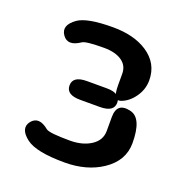

<svg xmlns="http://www.w3.org/2000/svg" viewBox="-109 -661 737 771"><g transform="rotate(20 260.0 -275.5)"><path d="M365 -285Q365 -245 305 -245H221Q161 -245 161 -285Q161 -325 221 -325H305Q365 -325 365 -285ZM344 -352V-401Q344 -436 316 -455Q288 -474 240 -474Q162 -474 148 -464Q98 -430 73 -466Q48 -502 97 -537Q136 -564 246 -564Q335 -564 392 -527Q455 -486 455 -413Q455 -374 431.5 -341Q408 -308 376 -297Q344 -286 344 -352ZM364 -223Q364 -288 427 -272Q478 -259 478 -153Q478 -78 408 -31Q342 13 248 13Q126 13 83 -20Q35 -57 62 -92Q90 -126 136 -88Q150 -77 238 -77Q292 -77 328 -100.5Q364 -124 364 -164Z"/></g></svg>

Font: Resource Han Rounded TW Medium
Style: Regular
Weight: 500
Designer: Cyano Hao (round all glyphs); Ryoko NISHIZUKA 西塚涼子 (kana, bopomofo & ideographs); Paul D. Hunt (Latin, Greek & Cyrillic)
Foundry: Cyano Hao
Version: 0.990